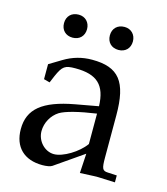

<svg xmlns="http://www.w3.org/2000/svg" viewBox="-100 -715 699 805"><g transform="rotate(15 249.5 -312.5)"><path d="M324 -82 319 3C384 0 384 0 397 0C402 0 427 1 471 3V-27L432 -29C408 -30 404 -38 404 -87V-270C404 -416 362 -469 246 -469C203 -469 163 -458 125 -435L72 -403V-338L98 -331L111 -362C132 -409 142 -416 188 -416C282 -416 321 -379 324 -288L225 -270C89 -245 32 -198 32 -111C32 -33 79 12 158 12C176 12 193 9 200 4ZM324 -124C295 -83 232 -45 193 -45C153 -45 118 -82 118 -125C118 -162 138 -197 168 -216C193 -231 248 -245 324 -256ZM143 -637C112 -637 92 -617 92 -587C92 -557 112 -537 142 -537C172 -537 192 -557 192 -587C192 -616 172 -637 143 -637ZM342 -637C311 -637 291 -617 291 -587C291 -557 311 -537 341 -537C371 -537 391 -557 391 -587C391 -616 371 -637 342 -637Z"/></g></svg>

Font: Asana Math
Style: Regular
Weight: 400
Version: Version 000.958